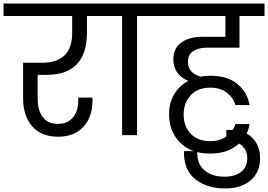

<svg xmlns="http://www.w3.org/2000/svg" viewBox="-47 -760 1508 1080"><path d="M-27 -670V-740H562V-670H442V-574Q442 -460 386 -399.5Q330 -339 216 -339H165V-202Q165 -139 194 -101Q223 -63 279 -63Q332 -63 362.5 -98.5Q393 -134 393 -192V-211H473V-194Q473 -101 421.5 -46Q370 9 281 9Q184 9 133.5 -50Q83 -109 83 -207V-407H188Q359 -407 359 -574V-670Z M640 0V-670H508V-740H855V-670H724V0Z M1357 -62Q1346 8 1287.5 56Q1229 104 1135 104Q1027 104 965.5 41.5Q904 -21 904 -117Q904 -180 932.5 -229Q961 -278 1012 -305Q928 -341 928 -426Q928 -488 972.5 -520.5Q1017 -553 1090 -553H1221V-670H802V-740H1441V-670H1300V-492H1117Q1070 -492 1040 -472.5Q1010 -453 1010 -411Q1010 -350 1081 -329Q1109 -334 1137 -334Q1234 -334 1289.5 -286.5Q1345 -239 1357 -169H1277Q1267 -208 1230.5 -237.5Q1194 -267 1135 -267Q1065 -267 1025.5 -224Q986 -181 986 -116Q986 -50 1025.5 -8Q1065 34 1135 34Q1193 34 1229.5 5.5Q1266 -23 1277 -62Z M1218 300Q1117 300 1051 247.5Q985 195 988 90H1063Q1059 161 1102.5 197.5Q1146 234 1216 234Q1275 234 1309.5 206.5Q1344 179 1344 129Q1344 91 1319 64Q1294 37 1250 37H1226V-29H1250Q1329 -29 1372.5 15.5Q1416 60 1416 130Q1416 209 1363 254.5Q1310 300 1218 300Z"/></svg>

Font: SVN-Poppins
Style: Regular
Weight: 400
Designer: Ninad Kale (Devanagari), Jonny Pinhorn (Latin)
Foundry: Indian Type Foundry
Version: Version 3.002 2017